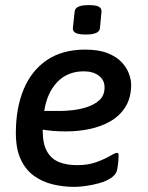

<svg xmlns="http://www.w3.org/2000/svg" viewBox="-20 -724 579 751"><path d="M316 -589Q287 -589 275.5 -595.5Q264 -602 265 -614L272 -679Q273 -691 286 -697.5Q299 -704 328 -704Q356 -704 367 -697.5Q378 -691 377 -679L371 -614Q369 -589 316 -589ZM313 -530Q366 -530 401 -516Q436 -502 456 -480.5Q476 -459 484.5 -435.5Q493 -412 493 -393Q493 -342 471 -306.5Q449 -271 412.5 -250Q376 -229 331 -219.5Q286 -210 239 -210Q209 -210 187 -212Q165 -214 147 -217V-214Q147 -161 164 -131.5Q181 -102 211 -90Q241 -78 282 -78Q325 -78 357.5 -90Q390 -102 410 -114Q430 -126 437 -126Q440 -126 442 -124.5Q444 -123 444 -113Q444 -107 442.5 -90.5Q441 -74 438 -59Q434 -41 414.5 -28Q395 -15 368 -7.5Q341 0 315 3.5Q289 7 271 7Q227 7 186 -3Q145 -13 112.5 -36.5Q80 -60 61 -101Q42 -142 42 -204Q42 -301 72.5 -374.5Q103 -448 163.5 -489Q224 -530 313 -530ZM308 -445Q244 -445 204 -403Q164 -361 153 -290H217Q235 -290 263.5 -293Q292 -296 321 -305.5Q350 -315 369.5 -333Q389 -351 389 -382Q389 -411 366.5 -428Q344 -445 308 -445Z"/></svg>

Font: Asap Medium
Style: Italic
Weight: 500
Italic angle: -6°
Designer: Pablo Cosgaya
Foundry: Omnibus-Type
Version: Version 3.001; ttfautohint (v1.8.3)